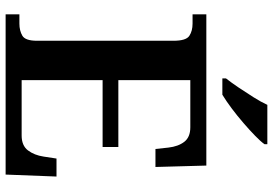

<svg xmlns="http://www.w3.org/2000/svg" viewBox="-164 -807 971 683"><g transform="rotate(90 321.5 -465.5)"><path d="M31 0V-49H64Q89 -49 107 -59.5Q125 -70 125 -112V-597Q125 -642 107.5 -653.5Q90 -665 64 -665H31V-714H569L574 -533H510L505 -579Q501 -614 484.5 -635.5Q468 -657 433 -657H265V-401H503V-345H265V-57H462Q498 -57 515 -79.5Q532 -102 537 -135L544 -181H608L601 0ZM259 -784Q274 -803 291.5 -829Q309 -855 326 -882Q343 -909 353 -931H493V-921Q484 -908 463.5 -888Q443 -868 417.5 -846Q392 -824 366 -804.5Q340 -785 317 -771H259Z"/></g></svg>

Font: Noto Naskh Arabic SemiBold
Style: Regular
Weight: 600
Designer: Monotype Design Team, David Williams, Mohamad Dakak and Nizar Qandah
Foundry: Monotype Imaging Inc.
Version: Version 2.016